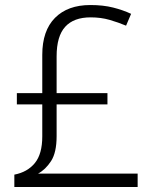

<svg xmlns="http://www.w3.org/2000/svg" viewBox="-20 -809 611 763"><path d="M339 -789Q390 -789 429.5 -779Q469 -769 501 -754L481 -707Q450 -720 415.5 -730Q381 -740 340 -740Q273 -740 239 -702.5Q205 -665 205 -585V-439H407V-394H205V-268Q205 -203 183 -169Q161 -135 131 -119H527V-66H37V-115Q89 -125 118.5 -161Q148 -197 148 -267V-394H47V-439H148V-591Q148 -687 198.5 -738Q249 -789 339 -789Z"/></svg>

Font: Noto Sans Malayalam UI Light
Style: Regular
Weight: 300
Designer: Jelle Bosma - Monotype Design Team
Foundry: Monotype Imaging Inc.
Version: Version 2.104; ttfautohint (v1.8.4.7-5d5b)